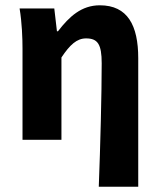

<svg xmlns="http://www.w3.org/2000/svg" viewBox="-20 -528 602 725"><path d="M353 177H502V-308C502 -432 462 -508 357 -508C288 -508 242 -466 199 -410H195L185 -496H54C63 -442 65 -383 65 -344V0H212V-311C244 -359 270 -383 305 -383C349 -383 364 -361 364 -289C364 -175 359 21 353 177Z"/></svg>

Font: Giro Sans Regular
Style: Bold
Weight: 700
Designer: Paul D. Hunt
Foundry: Adobe Systems Incorporated
Version: Version 1.000;PS 1.0;hotconv 1.0.88;makeotf.lib2.5.647800